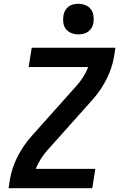

<svg xmlns="http://www.w3.org/2000/svg" viewBox="-20 -985 640 1005"><path d="M25 0 32 -46Q42 -106 71 -163.5Q100 -221 143 -270L377 -532Q378 -532 378 -532.5Q378 -533 378 -533L379 -534Q399 -556 415 -581.5Q431 -607 442 -634H130L146 -735H584L577 -689Q567 -629 538 -571.5Q509 -514 466 -465L232 -203Q232 -203 231.5 -202.5Q231 -202 231 -202L230 -201Q210 -179 194 -153.5Q178 -128 167 -101H479L463 0ZM390 -805Q371 -805 353.5 -812Q336 -819 325 -833Q314 -847 311.5 -866Q309 -885 312 -904Q314 -918 321 -930Q328 -942 339 -950.5Q350 -959 363.5 -962Q377 -965 390 -965Q409 -965 427 -958Q445 -951 455.5 -937Q466 -923 469 -904Q472 -885 469 -866Q467 -852 460 -840Q453 -828 441.5 -819.5Q430 -811 416.5 -808Q403 -805 390 -805Z"/></svg>

Font: Iosevka Curly Extended Oblique
Style: Bold
Weight: 700
Width: 7
Italic angle: -9°
Monospace: yes
Designer: Belleve Invis
Foundry: Belleve Invis
Version: Version 11.1.0; ttfautohint (v1.8.3)